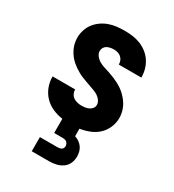

<svg xmlns="http://www.w3.org/2000/svg" viewBox="-181 -630 862 952"><g transform="rotate(30 250.0 -154.0)"><path d="M150 220V139H250Q256 139 261.5 138Q267 137 272 134.5Q277 132 280 126.5Q283 121 283 116Q283 109 280.5 103Q278 97 273.5 93Q269 89 262.5 87.5Q256 86 250 86H201V5Q172 1 144.5 -11Q117 -23 96.5 -44Q76 -65 65 -93Q54 -121 54 -151V-153H183V-152Q183 -140 188.5 -129Q194 -118 203.5 -111.5Q213 -105 225 -102Q237 -99 249 -99Q260 -99 270.5 -100.5Q281 -102 291 -106.5Q301 -111 308 -120Q315 -129 315 -140Q315 -153 307 -164.5Q299 -176 287.5 -183.5Q276 -191 263.5 -195.5Q251 -200 238.5 -204.5Q226 -209 213.5 -213.5Q201 -218 188.5 -223Q176 -228 164 -234.5Q152 -241 141 -248.5Q130 -256 120 -264.5Q110 -273 101.5 -283Q93 -293 86 -304.5Q79 -316 74 -328.5Q69 -341 66.5 -354.5Q64 -368 64 -381Q64 -403 71 -425Q78 -447 91.5 -464.5Q105 -482 123.5 -495Q142 -508 163 -515.5Q184 -523 206.5 -525.5Q229 -528 251 -528Q274 -528 297 -525Q320 -522 341.5 -513.5Q363 -505 381.5 -490.5Q400 -476 412.5 -457Q425 -438 431.5 -415.5Q438 -393 438 -370V-368H309V-369Q309 -380 305 -390Q301 -400 292.5 -407.5Q284 -415 273 -418Q262 -421 251 -421Q241 -421 231 -419Q221 -417 212.5 -412.5Q204 -408 198.5 -399Q193 -390 193 -380Q193 -365 203.5 -352Q214 -339 227.5 -331.5Q241 -324 256 -319.5Q271 -315 286 -310Q301 -305 315.5 -299Q330 -293 343.5 -286Q357 -279 370 -270Q383 -261 394 -250Q405 -239 414.5 -226.5Q424 -214 430.5 -200Q437 -186 440.5 -170.5Q444 -155 444 -139Q444 -111 432.5 -84.5Q421 -58 400.5 -39Q380 -20 353 -9.5Q326 1 299 5V48Q312 52 323.5 60Q335 68 343 79Q351 90 354.5 103.5Q358 117 358 131Q358 151 350 169.5Q342 188 325.5 199.5Q309 211 289.5 215.5Q270 220 250 220Z"/></g></svg>

Font: Iosevka SS18 Heavy
Style: Regular
Weight: 900
Monospace: yes
Designer: Belleve Invis
Foundry: Belleve Invis
Version: Version 25.1.1; ttfautohint (v1.8.4)